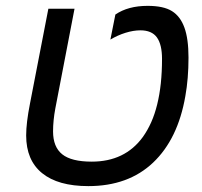

<svg xmlns="http://www.w3.org/2000/svg" viewBox="-20 -629 693 659"><path d="M283.2 9.8Q179.2 9.8 124.5 -34.7Q69.8 -79.1 69.8 -164.1Q69.8 -207.5 83 -273.9L146 -599.1H235.8L169.9 -256.8Q166 -236.3 164.1 -216.6Q162.1 -196.8 162.1 -178.2Q162.1 -124.5 193.6 -99.4Q225.1 -74.2 294.9 -74.2Q408.7 -74.2 470.2 -158.7Q486.3 -181.2 498.8 -209Q511.2 -236.8 519.5 -270.5Q527.8 -304.2 532 -343.3Q536.1 -382.3 536.1 -426.8Q536.1 -476.1 518.6 -500.5Q501 -524.9 461.9 -524.9Q438 -524.9 410.6 -516.4Q383.3 -507.8 358.9 -493.2L376 -579.1Q419.4 -608.9 486.8 -608.9Q541.5 -608.9 570.3 -590.8Q599.1 -572.8 613 -534.2Q627 -495.6 627 -431.2Q627 -358.9 616.2 -299.3Q590.8 -151.9 505.6 -71Q420.4 9.8 283.2 9.8Z"/></svg>

Font: Arimo
Style: Italic
Weight: 400
Italic angle: -12°
Designer: Steve Matteson
Foundry: Monotype Imaging Inc.
Version: Version 1.33